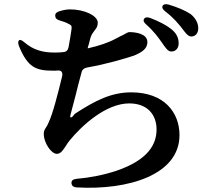

<svg xmlns="http://www.w3.org/2000/svg" viewBox="-20 -842 1040 921"><path d="M755 -640C774 -612 786 -595 801 -595C820 -594 837 -608 837 -634C837 -657 829 -678 808 -697C780 -721 742 -740 700 -756C685 -761 675 -759 671 -751C666 -743 670 -734 682 -724C720 -690 740 -661 755 -640ZM71 -621C113 -518 153 -503 234 -503C242 -503 251 -503 260 -504C275 -504 282 -494 278 -476C259 -397 233 -295 213 -254C210 -246 205 -237 201 -231L199 -228C193 -218 190 -213 190 -199C190 -158 225 -104 253 -104C272 -104 284 -124 297 -144C302 -152 306 -158 313 -167C375 -243 490 -346 600 -346C687 -346 731 -292 731 -221C731 -150 691 -75 539 -23C479 -3 414 10 346 16C330 18 322 24 323 37C324 50 333 56 348 57C593 71 841 -2 841 -194C841 -303 767 -399 610 -399C515 -399 439 -361 342 -298C332 -292 327 -274 317 -280C316 -281 317 -284 318 -291L343 -386C351 -420 361 -458 371 -494C374 -508 383 -515 397 -518C494 -535 579 -561 622 -575C664 -592 687 -610 687 -640C687 -682 627 -688 600 -688C595 -688 586 -683 566 -672C562 -671 555 -667 548 -663C544 -661 541 -660 534 -656C504 -639 455 -622 401 -610V-613C401 -615 403 -619 406 -630L414 -661C419 -677 427 -687 436 -699C442 -706 449 -716 449 -733C449 -768 382 -797 317 -797C300 -797 284 -794 265 -788C251 -784 244 -777 245 -766C245 -755 252 -748 266 -744C282 -739 295 -735 304 -730C323 -721 325 -719 323 -701C320 -683 316 -652 309 -616C306 -601 298 -593 283 -592C269 -590 254 -590 240 -590C184 -590 139 -603 97 -639C85 -649 77 -653 72 -649C67 -645 65 -636 71 -621ZM773 -787C815 -755 832 -731 848 -713C869 -685 881 -667 898 -667C916 -667 931 -681 931 -706C931 -731 919 -754 895 -774C868 -792 832 -807 789 -820C774 -824 765 -822 760 -814C756 -806 760 -797 773 -787Z"/></svg>

Font: 寒蝉锦书宋Pro Soft
Style: Regular
Weight: 700
Designer: 寒蝉锦书宋{Warren} 思源宋体{Ryoko NISHIZUKA 西塚涼子 (kana & ideographs); Frank Grießhammer (Latin, Greek & Cyrillic); Wenlong ZHANG 
Foundry: Adobe & ChillType
Version: Version 2.000;Glyphs 3.1.1 (3135)